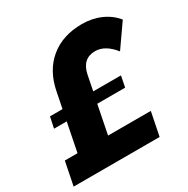

<svg xmlns="http://www.w3.org/2000/svg" viewBox="-188 -852 976 996"><g transform="rotate(-30 300.0 -354.5)"><path d="M326 -468 308 -377H474L461 -311H294L260 -140H516L488 0H-27L1 -140H77L111 -311H35L49 -377H124L143 -472Q165 -585 240.5 -647Q316 -709 431 -709Q492 -709 543 -686.5Q594 -664 627 -623L532 -487Q480 -553 420 -553Q344 -553 326 -468Z"/></g></svg>

Font: Gontserrat
Style: Bold Italic
Weight: 700
Italic angle: -11.3°
Designer: Julieta Ulanovsky
Foundry: Julieta Ulanovsky
Version: Version 6.001